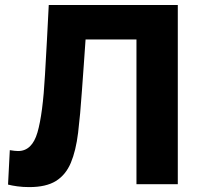

<svg xmlns="http://www.w3.org/2000/svg" viewBox="-20 -733 798 764"><path d="M96.5 11.5Q71 11.5 49.2 8.5Q27.5 5.5 12 1.5L19 -135.5Q40 -132 52 -132Q107.5 -132 129 -205.8Q150.5 -279.5 159 -435Q163 -503 166.8 -573.5Q170.5 -644 174 -713H687.5V0H523V-576H320.5Q317 -526.5 313.5 -476Q310 -425.5 306 -372Q299.5 -276.5 290.8 -204.8Q282 -133 261.8 -85Q241.5 -37 202.5 -12.8Q163.5 11.5 96.5 11.5Z"/></svg>

Font: Commissioner
Style: Bold
Weight: 700
Designer: Kostas Bartsokas
Foundry: Kostas Bartsokas
Version: Version 1.000; ttfautohint (v1.8.3)